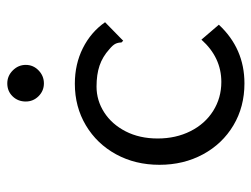

<svg xmlns="http://www.w3.org/2000/svg" viewBox="-104 -592 707 540"><g transform="rotate(-90 250.0 -322.5)"><path d="M56 -228Q56 -296 85.5 -350Q115 -404 167 -435Q219 -466 284 -466Q339 -466 384 -443.5Q429 -421 457 -381L412 -337L405 -330L400 -335Q400 -344 396.5 -351.5Q393 -359 381 -369Q360 -388 335 -396.5Q310 -405 276 -405Q237 -405 203.5 -383.5Q170 -362 150 -323Q130 -284 130 -233Q130 -182 150.5 -141Q171 -100 207.5 -77Q244 -54 289 -54Q358 -54 408 -110L450 -61Q383 11 285 11Q219 11 167 -20Q115 -51 85.5 -105.5Q56 -160 56 -228ZM234 -604Q234 -626 248.5 -641Q263 -656 285 -656Q306 -656 321.5 -640.5Q337 -625 337 -604Q337 -583 321.5 -568Q306 -553 285 -553Q264 -553 249 -568Q234 -583 234 -604Z"/></g></svg>

Font: Vazir Code FD
Style: Code-FD
Weight: 400
Foundry: DejaVu fonts team - Redesigned by Saber Rastikerdar
Version: Version 1.1.2